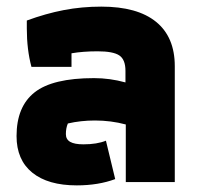

<svg xmlns="http://www.w3.org/2000/svg" viewBox="-20 -550 606 580"><path d="M30 -139Q30 -228 84.5 -271Q139 -314 264 -314Q312 -314 359 -301V-336Q359 -370 340.5 -382.5Q322 -395 275 -395Q231 -395 196 -389V-348H75Q61 -400 61 -464V-488Q118 -509 172.5 -519.5Q227 -530 286 -530Q395 -530 451.5 -484Q508 -438 508 -350V0H360V-174Q315 -186 267 -186Q224 -186 185 -177Q179 -163 179 -145Q179 -129 192 -121.5Q205 -114 232 -114Q273 -114 300 -125L328 -9Q277 10 212 10Q125 10 77.5 -28.5Q30 -67 30 -139Z"/></svg>

Font: Athiti
Style: Bold
Weight: 700
Designer: CadsonDemak Team
Foundry: CadsonDemak
Version: Version 1.033